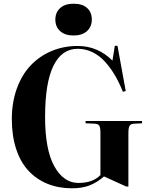

<svg xmlns="http://www.w3.org/2000/svg" viewBox="-20 -989 795 1023"><path d="M274.9 -884.8Q274.9 -922.9 300.5 -946Q326.2 -969.2 372.1 -969.2Q418.9 -969.2 444.1 -946.5Q469.2 -923.8 469.2 -884.8Q469.2 -846.2 443.1 -823Q417 -799.8 372.1 -799.8Q327.1 -799.8 301 -822.8Q274.9 -845.7 274.9 -884.8ZM362.8 14.2Q292 14.2 233.4 -9.5Q174.8 -33.2 132.3 -78.6Q89.8 -124 66.4 -194.3Q43 -264.6 43 -354Q43 -442.4 69.3 -516.1Q95.7 -589.8 142.6 -639.6Q189.5 -689.5 253.9 -716.8Q318.4 -744.1 394 -744.1Q501 -744.1 579.1 -666L591.8 -745.1H606L649.9 -503.9L634.8 -500Q614.7 -550.3 590.8 -590.3Q566.9 -630.4 537.4 -662.4Q507.8 -694.3 471.2 -711.7Q434.6 -729 394 -729Q309.1 -729 264.6 -638.2Q220.2 -547.4 220.2 -365.2Q220.2 -191.9 269.5 -103Q318.8 -14.2 397.9 -14.2Q474.6 -14.2 515.1 -56.2V-282.2Q515.1 -310.1 508.5 -319.8Q502 -329.6 481.9 -330.1L436 -332V-344.2H736.8V-332L696.8 -330.1Q677.2 -329.6 670.7 -319.1Q664.1 -308.6 664.1 -279.8V4.9H652.8L534.2 -48.8Q496.1 -16.1 457 -1Q418 14.2 362.8 14.2Z"/></svg>

Font: Display Regular
Style: Bold
Weight: 700
Designer: Latin by Veronika Burian and Jose Scaglione. Greek by Irene Vlachou. Cyrillic by Vera Evstafieva.
Foundry: TypeTogether
Version: Version 3.002